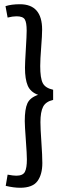

<svg xmlns="http://www.w3.org/2000/svg" viewBox="-20 -729 335 907"><path d="M160 -281Q124 -294 111 -324.5Q98 -355 98 -409Q98 -431 102 -496Q106 -561 106 -584Q106 -623 97 -637.5Q88 -652 58 -652Q40 -652 16 -646L6 -700Q34 -709 74 -709Q179 -709 179 -589Q179 -562 174.5 -505Q170 -448 170 -417Q170 -360 182 -336.5Q194 -313 231 -305V-257Q196 -249 183.5 -224.5Q171 -200 171 -152Q171 -122 175.5 -57.5Q180 7 180 41Q180 95 157 126.5Q134 158 75 158Q45 158 7 149L16 96Q43 101 57 101Q88 101 97.5 83Q107 65 107 24Q107 0 102 -68Q97 -136 97 -157Q97 -214 109.5 -241Q122 -268 160 -281Z"/></svg>

Font: BreeCF
Style: Light
Weight: 300
Designer: Veronika Burian, Jos Scaglione
Foundry: TypeTogether
Version: Version 0.0.2